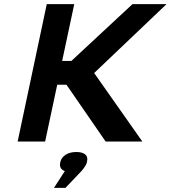

<svg xmlns="http://www.w3.org/2000/svg" viewBox="-20 -690 832 936"><path d="M208 -670 66 0H200L259 -277H304L495 0H674L439 -334L792 -670H626L328 -393H283L342 -670ZM243 226H299L378 143C394 124 401 112 404 100V98C412 69 393 51 352 51C310 51 282 70 274 99V101C269 122 276 137 296 144Z"/></svg>

Font: LT Wave Text Bold Italic
Style: Regular
Weight: 700
Designer: Daniel Lyons
Version: Version 2.5 (Glyphs App)